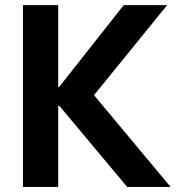

<svg xmlns="http://www.w3.org/2000/svg" viewBox="-20 -740 701 760"><path d="M70.8 -719.7H210.4V-396H214.4L469.7 -719.7H641.6L352.1 -363.3L655.3 0H483.4L214.8 -321.3H210.4V0H70.8Z"/></svg>

Font: Reddit Sans
Style: Bold
Weight: 700
Designer: Stephen Hutchings
Foundry: Reddit
Version: Version 1.013